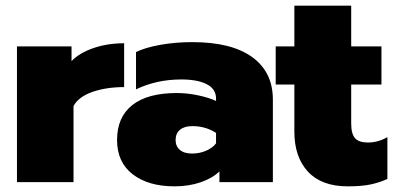

<svg xmlns="http://www.w3.org/2000/svg" viewBox="-20 -644 1390 679"><path d="M40 -480H233V-428Q261 -457 310.5 -474Q360 -491 419 -491V-336Q356 -336 307 -319Q258 -302 240 -269V0H40Z M394 -149Q394 -230 448 -272.5Q502 -315 605 -315Q642 -315 680 -307Q718 -299 744 -287V-296Q744 -329 711.5 -346Q679 -363 621 -363Q534 -363 461 -328V-460Q494 -476 547 -485.5Q600 -495 660 -495Q799 -495 872 -442Q945 -389 945 -292V0H756V-38Q732 -14 690 0.5Q648 15 597 15Q505 15 449.5 -27.5Q394 -70 394 -149ZM744 -137V-174Q707 -198 660 -198Q632 -198 616.5 -185Q601 -172 601 -149Q601 -127 616 -114Q631 -101 659 -101Q686 -101 709 -111Q732 -121 744 -137Z M1021 -178V-345H955V-480H1021V-624H1222V-480H1329V-345H1222V-207Q1222 -171 1235.5 -155.5Q1249 -140 1281 -140Q1317 -140 1350 -159V-11Q1321 2 1289.5 8.5Q1258 15 1210 15Q1117 15 1069 -37Q1021 -89 1021 -178Z"/></svg>

Font: Prompt ExtraBold
Style: Regular
Weight: 800
Designer: Katatrad Team
Foundry: CadsonDemak
Version: Version 1.000